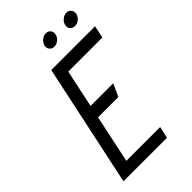

<svg xmlns="http://www.w3.org/2000/svg" viewBox="-256 -948 1036 1036"><g transform="rotate(-45 262.0 -430.5)"><path d="M309 -861Q292 -861 277 -848.5Q262 -836 258 -819Q254 -802 264 -789.5Q274 -777 291 -777Q309 -777 324 -789.5Q339 -802 342 -819Q346 -836 336.5 -848.5Q327 -861 309 -861ZM466 -861Q449 -861 434 -848.5Q419 -836 415 -819Q411 -801 421 -789Q431 -777 448 -777Q466 -777 481 -789Q496 -801 500 -819Q503 -836 493.5 -848.5Q484 -861 466 -861ZM41 0H373L388 -67H130L188 -341H343L376 -413H203L249 -629H509L524 -700H190Z"/></g></svg>

Font: Advent Pro Medium
Style: Italic
Weight: 500
Italic angle: -12°
Version: Version 3.000